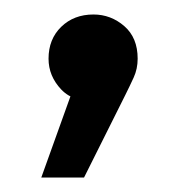

<svg xmlns="http://www.w3.org/2000/svg" viewBox="-20 -135 254 265"><path d="M120 7Q82 7 64.5 -11.5Q47 -30 47 -54Q47 -81 64.5 -98Q82 -115 109 -115Q133 -115 151.5 -99Q170 -83 170 -54Q170 -40 164.5 -28Q159 -16 153 -4L96 110H37L93 -46Z"/></svg>

Font: Alexandria
Style: Regular
Weight: 400
Designer: Mohamed Gaber
Foundry: Kief Type Foundry
Version: Version 5.100